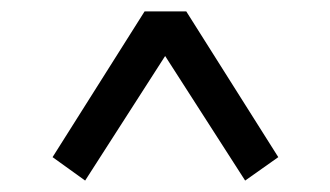

<svg xmlns="http://www.w3.org/2000/svg" viewBox="-20 -512 577 336"><path d="M72 -237 233 -492H306L467 -237L409 -196L269 -414L129 -196Z"/></svg>

Font: Source Serif 4 Semibold
Style: Regular
Weight: 600
Designer: Frank Grießhammer
Foundry: Adobe
Version: Version 4.005;hotconv 1.1.0;makeotfexe 2.6.0